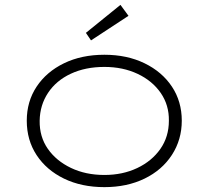

<svg xmlns="http://www.w3.org/2000/svg" viewBox="-20 -759 857 789"><path d="M409 10Q315 10 243 -25Q171 -60 130.5 -121.5Q90 -183 90 -263Q90 -342 130.5 -403Q171 -464 243 -499Q315 -534 409 -534Q502 -534 574 -499Q646 -464 686.5 -403Q727 -342 727 -263Q727 -185 686.5 -122.5Q646 -60 574 -25Q502 10 409 10ZM409 -40Q484 -40 544 -68.5Q604 -97 639 -147Q674 -197 674 -263Q675 -327 640.5 -377Q606 -427 545.5 -455.5Q485 -484 409 -484Q331 -484 271 -456Q211 -428 177.5 -377.5Q144 -327 143 -263Q142 -197 176.5 -147.5Q211 -98 271.5 -69Q332 -40 409 -40ZM354 -593 333 -624 475 -739 508 -694Z"/></svg>

Font: Lexend Mega ExtraLight
Style: Regular
Weight: 250
Version: Version 1.007